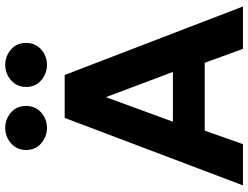

<svg xmlns="http://www.w3.org/2000/svg" viewBox="-130 -844 974 754"><g transform="rotate(-90 357.0 -467.0)"><path d="M6 0 271 -700H439.5L708.5 0H542L487.5 -150H221L168 0ZM256 -275H451.5L352.5 -538ZM232 -769.5Q198 -769.5 171.5 -792Q145 -814.5 145 -851.5Q145 -876.5 157.2 -894.8Q169.5 -913 189.2 -923.2Q209 -933.5 232 -933.5Q265.5 -933.5 291.8 -911.2Q318 -889 318 -851.5Q318 -826.5 305.8 -808Q293.5 -789.5 273.8 -779.5Q254 -769.5 232 -769.5ZM479.5 -769.5Q445.5 -769.5 419 -792Q392.5 -814.5 392.5 -851.5Q392.5 -876 404.8 -894.5Q417 -913 436.8 -923.2Q456.5 -933.5 479.5 -933.5Q513 -933.5 539.2 -911.2Q565.5 -889 565.5 -851.5Q565.5 -826.5 553.2 -808Q541 -789.5 521.2 -779.5Q501.5 -769.5 479.5 -769.5Z"/></g></svg>

Font: Geologica Cursive SemiBold
Style: Regular
Weight: 600
Designer: Sindre Bremnes, Frode Helland
Foundry: Monokrom Skriftforlag AS
Version: Version 1.010;gftools[0.9.28]